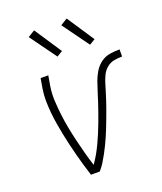

<svg xmlns="http://www.w3.org/2000/svg" viewBox="-140 -851 794 942"><g transform="rotate(-20 256.5 -380.5)"><path d="M171 0Q162 -29 153.5 -57.5Q145 -86 137.5 -115Q130 -144 123 -173.5Q116 -203 110 -232.5Q104 -262 99 -292Q94 -322 91 -352.5Q88 -383 87.5 -414.5Q87 -446 92 -477L101 -530H141L132 -477Q126 -439 128 -401Q130 -363 134.5 -326Q139 -289 146 -253Q153 -217 161.5 -181.5Q170 -146 179.5 -110.5Q189 -75 200 -41Q200 -41 200 -41Q200 -41 200 -41Q215 -62 228 -85Q241 -108 252 -131.5Q263 -155 273 -179Q283 -203 292 -227Q301 -251 309.5 -275Q318 -299 326 -323.5Q334 -348 341.5 -372.5Q349 -397 357.5 -421Q366 -445 380 -468Q394 -491 415.5 -506.5Q437 -522 462.5 -526Q488 -530 513 -530V-493Q492 -493 470.5 -489Q449 -485 432 -470.5Q415 -456 405.5 -436Q396 -416 390 -395.5Q384 -375 377.5 -354.5Q371 -334 364.5 -313.5Q358 -293 350.5 -273Q343 -253 335.5 -232.5Q328 -212 320 -192Q312 -172 303.5 -152Q295 -132 285.5 -112.5Q276 -93 265.5 -73.5Q255 -54 243.5 -35.5Q232 -17 217 0ZM385 -601 285 -739 321 -761 415 -619ZM215 -601 115 -739 151 -761 245 -619Z"/></g></svg>

Font: Iosevka Curly XLtObl
Style: Regular
Weight: 200
Italic angle: -9°
Monospace: yes
Designer: Belleve Invis
Foundry: Belleve Invis
Version: Version 11.1.0; ttfautohint (v1.8.3)